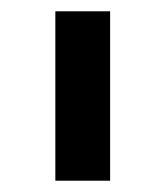

<svg xmlns="http://www.w3.org/2000/svg" viewBox="-20 -760 293 340"><path d="M78 -440V-740H175V-440Z"/></svg>

Font: IBM Plex Sans Hebrew Medm
Style: Regular
Weight: 500
Designer: Mike Abbink, Paul van der Laan, Pieter van Rosmalen, Yanek Iontef
Foundry: Bold Monday
Version: Version 1.3